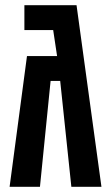

<svg xmlns="http://www.w3.org/2000/svg" viewBox="-20 -720 428 740"><path d="M74 -700H275L371 0H255L212 -408H175L134 0H17L84 -504H200L185 -604H74Z"/></svg>

Font: Tektur Condensed Medium
Style: Regular
Weight: 500
Width: 3
Designer: Adam Jagosz
Foundry: Adam Jagosz
Version: Version 1.005;gftools[0.9.30]